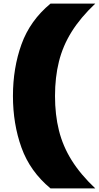

<svg xmlns="http://www.w3.org/2000/svg" viewBox="-20 -828 550 1068"><path d="M261 220Q147 125.5 99.5 -6.8Q52 -139 52 -294Q52 -449.5 99.5 -581.5Q147 -713.5 261 -808H510Q428 -730.5 378.8 -651.8Q329.5 -573 307.8 -485.5Q286 -398 286 -294Q286 -190 307.8 -102.5Q329.5 -15 378.8 63.8Q428 142.5 510 220Z"/></svg>

Font: Encode Sans Expanded Expanded Black
Style: Regular
Weight: 900
Width: 7
Designer: Multiple Designers
Foundry: Impallari Type
Version: Version 3.000; ttfautohint (v1.8.3) -l 8 -r 50 -G 200 -x 14 